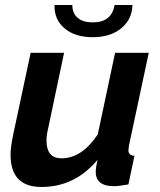

<svg xmlns="http://www.w3.org/2000/svg" viewBox="-20 -734 635 764"><path d="M197 -714H268Q267 -684 287.5 -664.5Q308 -645 350 -645Q424 -645 436 -714H507Q506 -658 463 -622Q420 -586 349 -586Q278 -586 236.5 -621.5Q195 -657 197 -714ZM22 -118Q22 -148 32 -196L102 -524H235L172 -225Q165 -197 165 -175Q165 -104 225 -104Q305 -104 369 -199L438 -524H572L493 -154Q491 -140 491 -136Q491 -115 515 -114L491 0Q449 7 435 7Q361 7 361 -50Q361 -68 368 -98Q278 10 145 10Q22 10 22 -118Z"/></svg>

Font: Raleway-v4020
Style: Bold Italic
Weight: 700
Italic angle: -12°
Designer: Matt McInerney, Pablo Impallari, Rodrigo Fuenzalida
Foundry: Matt McInerney, Pablo Impallari, Rodrigo Fuenzalida
Version: Version 4.020;PS 004.020;hotconv 1.0.88;makeotf.lib2.5.64775